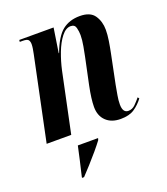

<svg xmlns="http://www.w3.org/2000/svg" viewBox="-140 -643 837 962"><g transform="rotate(-20 278.5 -162.0)"><path d="M415 10Q366 10 337.5 -17.5Q309 -45 309 -92Q309 -113 312.5 -140.5Q316 -168 323 -202L353 -344Q357 -363 363 -396Q369 -429 369 -454Q369 -473 364 -493Q359 -513 337 -513Q311 -513 288 -483.5Q265 -454 248 -409.5Q231 -365 221 -319L154 0H23L116 -445Q119 -459 121 -472Q123 -485 123 -495Q123 -509 117 -517.5Q111 -526 86 -526H71L72 -536H255L235 -406H237Q267 -486 304.5 -515.5Q342 -545 397 -545Q453 -545 475 -512.5Q497 -480 497 -436Q497 -410 492 -378Q487 -346 481 -317L449 -160Q444 -132 439.5 -107Q435 -82 435 -60Q435 -15 465 -15Q486 -15 502 -31Q518 -47 531 -63L537 -55Q516 -27 488.5 -8.5Q461 10 415 10ZM132 215Q143 170 151 133.5Q159 97 167 61H275L272 71Q258 90 234.5 118Q211 146 186 173.5Q161 201 142 221H131Z"/></g></svg>

Font: Noto Serif Display ExtraCondensed
Style: Bold Italic
Weight: 700
Width: 2
Italic angle: -12°
Designer: Monotype Design Team
Foundry: Monotype Imaging Inc.
Version: Version 2.009